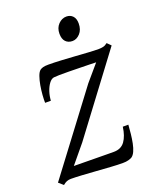

<svg xmlns="http://www.w3.org/2000/svg" viewBox="-141 -833 755 927"><g transform="rotate(-20 236.0 -370.0)"><path d="M373.5 -492.5Q362.5 -493 339.5 -493.5Q316.5 -494 288.5 -494.5Q260.5 -495 233 -495.5Q205.5 -496 185 -495.5Q164.5 -495 156.5 -494Q143 -491.5 131.8 -476.2Q120.5 -461 113.2 -439Q106 -417 104.5 -393H75Q74.5 -409 76.2 -432.8Q78 -456.5 82.2 -480.8Q86.5 -505 93.2 -524.2Q100 -543.5 109.5 -551Q115.5 -555.5 125 -558.2Q134.5 -561 152.5 -561Q183 -561 218 -559Q253 -557 287.8 -554.8Q322.5 -552.5 353.5 -550.5Q384.5 -548.5 407.5 -548.5Q419.5 -548.5 430.5 -551Q441.5 -553.5 452.5 -562.5L471.5 -543.5L178 -152L101 -59Q120.5 -59 151.8 -58.5Q183 -58 216 -57.8Q249 -57.5 274.2 -57.2Q299.5 -57 306 -57Q343.5 -57 362.8 -83.8Q382 -110.5 388 -156.5H416.5Q415 -134.5 412.5 -110.5Q410 -86.5 405.5 -64Q401 -41.5 393.5 -25Q386 -8.5 375 -1.5Q369 2 357.5 5.2Q346 8.5 328.5 8.5Q302.5 8.5 267 6.2Q231.5 4 193.8 1.2Q156 -1.5 122 -3.5Q88 -5.5 66 -5.5Q54.5 -5.5 45 -1.8Q35.5 2 25 11L1.5 -9.5L303 -410ZM302 -628Q280 -628 267 -641.8Q254 -655.5 254 -682.5Q254 -712 272 -730.8Q290 -749.5 313.5 -749.5Q333.5 -749.5 346 -736.2Q358.5 -723 358.5 -698Q358.5 -666 341 -647Q323.5 -628 302 -628Z"/></g></svg>

Font: Merriweather 24pt SemiCondensed Light
Style: Italic
Weight: 300
Width: 4
Italic angle: -7.8°
Designer: Eben Sorkin
Foundry: Eben Sorkin
Version: Version 2.101